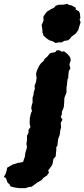

<svg xmlns="http://www.w3.org/2000/svg" viewBox="-133 -771 438 996"><path d="M155 -548 140 -557 123 -562 111 -570 93 -586 87 -604V-616L83 -641L93 -664L92 -684L99 -696L111 -711L134 -725L146 -730L156 -741L169 -746L197 -747L217 -751L223 -746L238 -743L260 -731V-721L276 -713L281 -703L284 -679L280 -670L285 -655L278 -633L273 -615L261 -598L236 -579L231 -571L220 -562L201 -559L184 -550L176 -552ZM-13 69 -9 56 -4 42 -2 24 3 7 7 -8 4 -24 7 -44V-67L15 -83V-97L25 -112L21 -128V-141L22 -160L28 -185L33 -195L29 -210L32 -226L36 -239V-265L41 -280L42 -293L48 -311L46 -325L53 -344L57 -365L54 -388L59 -406L66 -421L71 -431L80 -443L93 -455L99 -466L112 -477L120 -487L127 -495L154 -501L161 -510H176L187 -503L199 -505L217 -491L231 -474L234 -458L227 -437L232 -416L224 -402L222 -385L221 -367L217 -358L214 -328L212 -317V-292L206 -276L201 -263L200 -241L199 -224L197 -212L188 -191V-178L182 -164L191 -151L182 -133L184 -110L180 -96L177 -72L169 -51L167 -37L165 -17L159 -7V8L157 28L156 40L144 54L139 82L132 93L117 113L121 124L111 139L93 151L82 164L60 176L39 192L30 198L17 199L-1 205H-35L-40 204L-60 201L-78 196L-84 185L-94 176L-102 153L-113 147L-104 131L-98 112L-96 99L-82 91L-68 83L-49 77L-37 73H-31Z"/></svg>

Font: Winky Rough
Style: Bold Italic
Weight: 700
Italic angle: -8.97852°
Designer: Simon Atzbach
Foundry: typofactur
Version: Version 1.206; ttfautohint (v1.8.4.7-5d5b)